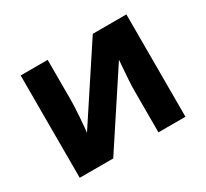

<svg xmlns="http://www.w3.org/2000/svg" viewBox="-116 -717 951 887"><g transform="rotate(-30 360.0 -273.0)"><path d="M222.2 -545.9V-330.1Q222.2 -313.5 220.9 -288.3Q219.7 -263.2 217.8 -237.3Q215.8 -211.4 213.9 -190.9Q211.9 -170.4 210.9 -163.1L462.9 -545.9H642.1V0H498V-217.8Q498 -244.6 500 -277.1Q502 -309.6 504.4 -338.4Q506.8 -367.2 507.8 -381.8L256.8 0H78.1V-545.9Z"/></g></svg>

Font: Wonky
Style: Regular
Weight: 400
Designer: Monotype Design Team
Foundry: Monotype Imaging Inc.
Version: Version 3.000